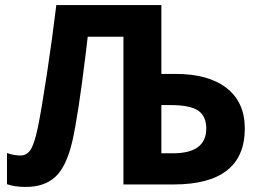

<svg xmlns="http://www.w3.org/2000/svg" viewBox="-20 -734 1039 764"><path d="M668 -124Q800.8 -124 800.8 -222.7Q800.8 -271.5 768.8 -293.7Q736.8 -315.9 657.2 -315.9H622.1V-124ZM954.1 -223.1Q954.1 0 669.9 0H471.2V-587.9H329.1L321.3 -522.5Q291 -272.9 267.8 -172.1Q244.6 -71.3 200.2 -30.3Q155.8 10.7 80.1 9.8Q39.1 9.8 7.8 -1V-125Q36.1 -115.2 61.5 -115.2Q86.9 -115.2 102.1 -138.9Q117.2 -162.6 130.6 -226.8Q144 -291 166.3 -437.3Q188.5 -583.5 204.1 -713.9H622.1V-439.9H678.2Q810.1 -439.9 882.1 -383.3Q954.1 -326.7 954.1 -223.1Z"/></svg>

Font: OpenSans-Bold
Style: Bold
Weight: 700
Foundry: Ascender Corporation
Version: Version 1.10